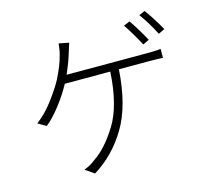

<svg xmlns="http://www.w3.org/2000/svg" viewBox="-116 -945 1233 1121"><g transform="rotate(-15 500.0 -384.0)"><path d="M829 -636 791 -618Q776 -648 753.5 -685.5Q731 -723 711 -753L748 -769Q767 -742 789.5 -705Q812 -668 829 -636ZM313 -563H796Q815 -563 838.5 -563.5Q862 -564 882 -567V-513Q861 -514 837 -514.5Q813 -515 796 -515H616Q602 -298 524 -168Q446 -38 324 37L270 -1Q308 -14 341 -41Q414 -89 483 -200Q552 -311 564 -515H289Q258 -457 212.5 -398Q167 -339 124 -304L74 -333Q129 -374 177 -438Q225 -502 250 -549Q290 -628 304 -686Q312 -714 315 -752L376 -740L356 -677Q341 -627 313 -563ZM813 -789 849 -805Q870 -777 893.5 -739.5Q917 -702 933 -673L895 -655Q878 -688 856.5 -724Q835 -760 813 -789Z"/></g></svg>

Font: LXGW 975 Gothic SC 200W
Style: Regular
Weight: 200
Version: Version 2.01;February 25, 2021